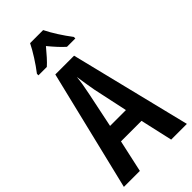

<svg xmlns="http://www.w3.org/2000/svg" viewBox="-287 -1004 1071 1071"><g transform="rotate(-45 248.5 -468.5)"><path d="M300 -937H197C178 -897 136 -831 103 -789V-777H169C191 -796 219 -828 248 -863C277 -828 303 -799 328 -777H394V-789C358 -836 322 -892 300 -937ZM373 0H497L321 -714H173L0 0H126L168 -191H330ZM267 -501 311 -295H186L229 -502C238 -544 245 -586 248 -619C253 -585 259 -544 267 -501Z"/></g></svg>

Font: Noto Sans Myanmar ExtraCondensed SemiBold
Style: Regular
Weight: 600
Width: 2
Designer: Monotype Design Team
Foundry: Monotype Imaging Inc.
Version: Version 2.107